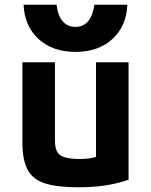

<svg xmlns="http://www.w3.org/2000/svg" viewBox="-20 -784 640 814"><path d="M312 10Q221 10 169.5 -7Q118 -24 96.5 -65.5Q75 -107 75 -180V-520H213V-188Q213 -158 222 -141Q231 -124 255 -117Q279 -110 320 -110Q342 -110 359.5 -112.5Q377 -115 400 -122.5Q423 -130 460 -144L387 -58V-520H525V-22Q479 -6 427.5 2Q376 10 312 10ZM300 -564Q203 -564 143.5 -618.5Q84 -673 80 -764H220Q225 -718 245.5 -694Q266 -670 300 -670Q333 -670 353.5 -694Q374 -718 380 -764H520Q516 -673 456.5 -618.5Q397 -564 300 -564Z"/></svg>

Font: M PLUS Code Latin Expanded
Style: Bold
Weight: 700
Width: 7
Designer: Coji Morishita
Foundry: UNDERFOREST DESIGN
Version: Version 1.002; ttfautohint (v1.8.3)